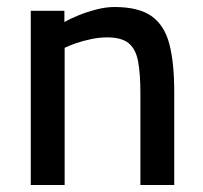

<svg xmlns="http://www.w3.org/2000/svg" viewBox="-20 -531 583 551"><path d="M68.3 0V-500H164.8V-467.5Q181.3 -477.3 205.3 -487Q229.3 -496.8 256.5 -503.8Q283.7 -510.9 308.5 -510.9Q377.7 -510.9 414.8 -484.8Q451.8 -458.7 465.9 -405Q480 -351.4 480 -266.9V0H382.9V-263.6Q382.9 -319.2 376.4 -354.4Q369.9 -389.7 349.6 -406.7Q329.3 -423.7 287.7 -423.7Q265.2 -423.7 241.7 -418.8Q218.2 -413.9 198.5 -407.1Q178.8 -400.3 165.5 -393.7V0Z"/></svg>

Font: TitilliumWeb ExtraLight
Style: Regular
Weight: 400
Designer: Mohamed Gaber, Accademia di Belle Arti di Urbino and others
Foundry: Kief Type Foundry, Accademia di Belle Arti di Urbino and others
Version: Version 3.000; ttfautohint (v1.8.2)